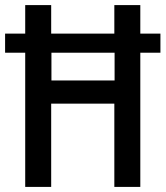

<svg xmlns="http://www.w3.org/2000/svg" viewBox="-22 -800 650 754"><path d="M77 -66H179V-393H427V-66H529V-593H608V-668H529V-780H427V-668H179V-780H77V-668H-2V-593H77ZM180 -484V-593H428V-484Z"/></svg>

Font: Noto Sans Malayalam UI Condensed Medium
Style: Regular
Weight: 500
Width: 3
Designer: Jelle Bosma - Monotype Design Team
Foundry: Monotype Imaging Inc.
Version: Version 2.104